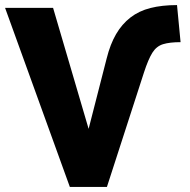

<svg xmlns="http://www.w3.org/2000/svg" viewBox="-32 -736 747 756"><path d="M243 0 -12 -705H177L318 -225H316L388 -506Q402 -562 425 -601.5Q448 -641 481.5 -667Q515 -693 560.5 -704.5Q606 -716 665 -716L679 -570Q636 -570 610 -562Q584 -554 568 -528.5Q552 -503 535 -451L389 0Z"/></svg>

Font: Nunito Sans 7pt Condensed Black
Style: Regular
Weight: 900
Width: 3
Designer: Vernon Adams
Foundry: Vernon Adams
Version: Version 3.101;gftools[0.9.27]